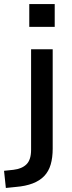

<svg xmlns="http://www.w3.org/2000/svg" viewBox="-77 -738 355 951"><path d="M68 -605V-718H194V-605ZM-48 193 -57 108 -10 103Q32 98 54.5 75.5Q77 53 77 4V-494H184V-2Q184 43 174 77Q164 111 142 134Q120 157 85 170.5Q50 184 1 188Z"/></svg>

Font: Nunito Sans 9pt SemiBold
Style: Regular
Weight: 600
Version: Version 3.101;gftools[0.9.27]